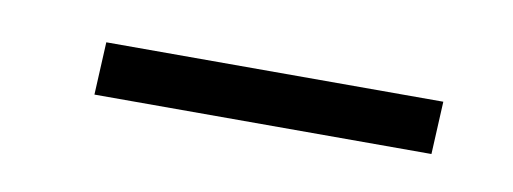

<svg xmlns="http://www.w3.org/2000/svg" viewBox="-24 -363 393 147"><g transform="rotate(10 172.5 -289.5)"><path d="M52 -310H314L312 -269H50Z"/></g></svg>

Font: Literata 60pt ExtraLight
Style: Italic
Weight: 250
Italic angle: -2°
Designer: Latin by Veronika Burian and Jose Scaglione. Greek by Irene Vlachou. Cyrillic by Vera Evstafieva
Foundry: TypeTogether
Version: Version 3.103;gftools[0.9.29]